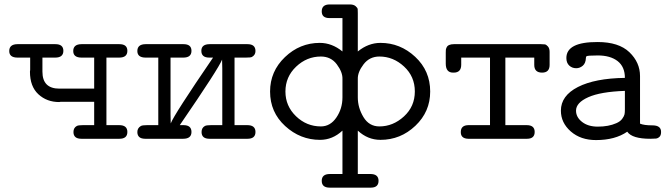

<svg xmlns="http://www.w3.org/2000/svg" viewBox="-20 -631 3027 873"><path d="M22 -398.9Q22 -429.7 59.1 -430.2H231.9Q268.1 -430.2 268.1 -399.9Q268.1 -369.1 231 -369.1H172.9V-305.2Q172.9 -228 250 -228H408.2V-369.1H351.1Q313 -369.1 313 -398.9Q313 -429.7 350.1 -430.2H522.9Q559.1 -430.2 559.1 -399.9Q559.1 -369.1 522 -369.1H463.9V-62H522Q559.1 -62 559.1 -31Q559.1 0 522.9 0H350.1Q314 0 314 -30.8Q314 -49.8 329.1 -58.1Q335.9 -62 356.9 -62H408.2V-168H254.9Q253.9 -168 252 -167.5Q250 -167 249 -167Q192.9 -167 154.5 -202.4Q116.2 -237.8 116.2 -305.2Q116.2 -306.2 116.7 -309.1Q117.2 -312 117.2 -314V-369.1H60.1Q22 -369.1 22 -398.9Z M604.5 -30.8Q604.5 -48.8 620.6 -58.1Q627.4 -62 648.4 -62H699.7V-369.1H642.6Q604.5 -369.1 604.5 -398.9Q604.5 -429.7 641.6 -430.2H814.5Q850.6 -430.2 850.6 -399.9Q850.6 -369.1 813.5 -369.1H755.4V-109.9L756.3 -69.8Q771.5 -109.9 948.7 -369.1H931.6Q895.5 -369.1 895.5 -399.9Q895.5 -429.7 932.6 -430.2H1105.5Q1141.6 -430.2 1141.6 -398.9Q1141.6 -380.9 1125.5 -372.1Q1120.6 -369.1 1097.7 -369.1H1046.4V-62H1104.5Q1141.6 -62 1141.6 -31Q1141.6 0 1105.5 0H932.6Q896.5 0 896.5 -30.8Q896.5 -49.8 911.6 -58.1Q918.5 -62 939.5 -62H990.7V-319.8L989.7 -359.9Q975.6 -321.8 797.4 -62H814.5Q850.6 -62 850.6 -31Q850.6 0 812.5 0H640.6Q604.5 0 604.5 -30.8Z M1208 -214.8Q1208 -306.6 1275.6 -371.3Q1343.3 -436 1434.1 -436Q1489.3 -436 1537.1 -397V-548.8H1478Q1442.9 -548.8 1442.9 -579.1Q1442.9 -611.3 1480 -610.8H1570.8Q1587.9 -610.8 1596.9 -603Q1606 -595.2 1606.4 -589.1Q1606.9 -583 1606.9 -571.8V-397Q1654.8 -436 1710 -436Q1799.8 -436 1867.9 -372.6Q1936 -309.1 1936 -214.8Q1936 -123 1868.7 -59.1Q1801.3 4.9 1710 4.9Q1651.9 4.9 1606.9 -37.1V160.2H1664.1Q1701.2 160.2 1701.2 191.2Q1701.2 222.2 1666 222.2H1479Q1442.9 222.2 1442.9 191.2Q1442.9 160.2 1480 160.2H1537.1V-37.1Q1492.2 4.9 1435.1 4.9Q1345.2 4.9 1276.6 -57.9Q1208 -120.6 1208 -214.8ZM1277.8 -214.8Q1277.8 -148.9 1325.9 -102.5Q1374 -56.2 1439 -56.2Q1481.9 -56.2 1509.5 -96.7Q1537.1 -137.2 1537.1 -188V-272Q1538.1 -302.7 1511.5 -338.4Q1484.9 -374 1439 -374Q1375 -374 1326.4 -327.9Q1277.8 -281.7 1277.8 -214.8ZM1606.9 -188Q1606.9 -141.1 1632.6 -98.6Q1658.2 -56.2 1705.1 -56.2Q1767.1 -56.2 1816.7 -101.6Q1866.2 -147 1866.2 -215.1Q1866.2 -283.2 1817.1 -328.6Q1768.1 -374 1705.1 -374Q1660.2 -374 1633.1 -338.6Q1606 -303.2 1606.9 -272Z M2006.8 -341.8V-392.1Q2006.8 -400.9 2007.3 -405Q2007.8 -409.2 2011 -416Q2014.2 -422.9 2022.5 -426.5Q2030.8 -430.2 2043.9 -430.2H2439.9Q2451.2 -430.2 2457.5 -429.2Q2463.9 -428.2 2471.4 -419.7Q2479 -411.1 2479 -395V-335.9Q2479 -300.8 2444.8 -300.8Q2408.7 -300.8 2409.2 -336.9V-369.1H2277.8V-62H2375Q2411.1 -62 2411.1 -31Q2411.1 0 2376 0H2108.9Q2074.7 -1 2075.2 -30.8Q2075.2 -61.5 2109.9 -62H2208V-369.1H2077.1V-336.9Q2077.1 -300.8 2043 -300.8H2040Q2006.8 -300.8 2006.8 -341.8Z M2530.3 -127.9Q2530.3 -195.8 2607.7 -235.4Q2685.1 -274.9 2821.3 -276.9Q2821.3 -327.6 2788.1 -353.3Q2754.9 -378.9 2698.2 -378.9Q2673.3 -378.9 2661.1 -377.9Q2648.9 -377 2646.5 -375Q2644 -373 2644 -367.2Q2643.1 -343.3 2629.6 -332Q2616.2 -320.8 2600.1 -320.8Q2581.1 -320.8 2568.1 -333Q2555.2 -345.2 2555.2 -367.2Q2555.2 -440.4 2697.3 -439.9Q2793.5 -439.9 2841.8 -393.6Q2890.1 -347.2 2890.1 -285.2V-68.8Q2908.2 -61 2946.3 -61Q2986.3 -61 2985.8 -30.8Q2985.8 -15.6 2978.5 -8.8Q2971.2 -2 2962.6 -1Q2954.1 0 2937 0Q2854 0 2832 -32.2Q2776.9 5.9 2689.9 5.9Q2620.1 5.9 2575.2 -33.4Q2530.3 -72.8 2530.3 -127.9ZM2599.1 -127.9Q2599.1 -98.1 2626.5 -76.7Q2653.8 -55.2 2698.2 -55.2Q2747.1 -55.2 2782.2 -70.8Q2800.3 -78.6 2809.1 -90.8Q2817.9 -103 2819.6 -111.1Q2821.3 -119.1 2821.3 -133.8V-217.8Q2710.4 -213.9 2654.8 -189Q2599.1 -164.1 2599.1 -127.9Z"/></svg>

Font: CMU Typewriter Text Variable Width
Style: Medium
Weight: 500
Version: Version 0.7.0